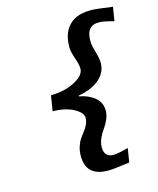

<svg xmlns="http://www.w3.org/2000/svg" viewBox="-126 -799 859 1043"><g transform="rotate(-15 303.5 -278.0)"><path d="M395 151.9Q228 172.9 228 41Q228 11.7 236.1 -12.9Q244.1 -37.6 255.9 -54.2Q267.6 -70.8 279.3 -85.7Q291 -100.6 299.1 -118.2Q307.1 -135.7 307.1 -154.8Q307.1 -183.1 261.2 -208.3Q215.3 -233.4 143.1 -234.9L157.2 -320.8Q237.8 -322.3 293.5 -352.5Q349.1 -382.8 349.1 -418.9Q349.1 -441.9 335 -481.9Q320.8 -522 320.8 -547.9Q320.8 -634.8 373 -678.2Q425.3 -721.7 530.8 -708L606.9 -698.2L594.2 -620.1L555.2 -629.9Q532.2 -635.7 513.7 -636Q495.1 -636.2 483.4 -632.8Q471.7 -629.4 462.9 -621.1Q454.1 -612.8 450 -604.7Q445.8 -596.7 443.4 -584.7Q440.9 -572.8 440.4 -565.2Q439.9 -557.6 439.9 -546.9Q439.9 -526.9 451.9 -485.8Q463.9 -444.8 463.9 -421.9Q463.9 -391.1 450 -366Q436 -340.8 412.6 -323.7Q389.2 -306.6 361.3 -295.9Q333.5 -285.2 301.8 -279.8V-275.9Q354 -266.6 388.4 -238.5Q422.9 -210.4 422.9 -164.1Q422.9 -138.7 411.4 -113Q399.9 -87.4 386.5 -69.6Q373 -51.8 361.6 -26.4Q350.1 -1 350.1 23.9Q350.1 58.6 371.3 72.5Q392.6 86.4 442.9 74.2L485.8 64L473.1 142.1Z"/></g></svg>

Font: Office Code Pro D Bold Italic
Style: Regular
Weight: 700
Italic angle: -9°
Designer: Nathan Rutzky & Paul D. Hunt
Foundry: Adobe Systems Incorporated
Version: Version 1.004;PS 001.004;hotconv 1.0.70;makeotf.lib2.5.58329